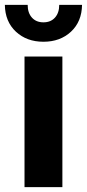

<svg xmlns="http://www.w3.org/2000/svg" viewBox="-29 -771 358 791"><path d="M72 -538H228V0H72ZM-9 -751H85Q85 -718 102.5 -698.5Q120 -679 150 -679Q180 -679 197.5 -698.5Q215 -718 215 -751H309Q308 -682 263.5 -640.5Q219 -599 150 -599Q81 -599 36.5 -640.5Q-8 -682 -9 -751Z"/></svg>

Font: mBank
Style: Bold
Weight: 700
Designer: Julieta Ulanovsky
Foundry: Julieta Ulanovsky
Version: Version 7.200